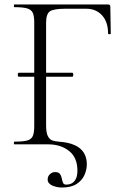

<svg xmlns="http://www.w3.org/2000/svg" viewBox="-20 -645 550 858"><path d="M257 193Q234 193 213.5 184Q193 175 193 157Q193 143 203 133.5Q213 124 226 124Q242 124 248 132.5Q254 141 256 152Q258 163 261.5 171.5Q265 180 276 180Q300 180 313 164Q326 148 326 118Q326 59 288.5 29.5Q251 0 195 0H44Q42 0 42 -6Q42 -12 44 -12Q82 -12 101 -17Q120 -22 126.5 -37Q133 -52 133 -81V-544Q133 -573 126.5 -587.5Q120 -602 101 -607.5Q82 -613 44 -613Q42 -613 42 -619Q42 -625 44 -625H463Q473 -625 473 -616L475 -495Q475 -492 469 -492Q463 -492 463 -495Q463 -547 436 -576.5Q409 -606 365 -606H273Q219 -606 202.5 -594Q186 -582 186 -543V-85Q186 -52 194 -36.5Q202 -21 215 -17Q228 -13 242 -12Q286 -9 313.5 3.5Q341 16 354.5 37.5Q368 59 368 89Q368 113 357.5 137Q347 161 322.5 177Q298 193 257 193ZM64 -302Q61 -302 60 -306.5Q59 -311 60 -315.5Q61 -320 64 -320H303Q306 -320 307 -315.5Q308 -311 307 -306.5Q306 -302 303 -302Z"/></svg>

Font: Cormorant Light
Style: Regular
Weight: 300
Designer: Christian Thalmann (Catharsis Fonts)
Foundry: Catharsis Fonts
Version: Version 4.000